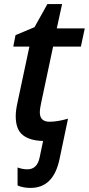

<svg xmlns="http://www.w3.org/2000/svg" viewBox="-20 -680 435 940"><path d="M130 240Q241 240 271 101L313 -99Q261 -84 223 -84Q175 -84 175 -130Q175 -140 177 -152Q179 -164 181 -174L240 -452H376L395 -541H258L284 -660H212L149 -547L56 -508L45 -452H124L65 -175Q57 -138 57 -111Q57 -46 92 -18.5Q127 9 191 10L174 91Q162 149 114 149Q91 149 66 140V228Q92 240 130 240Z"/></svg>

Font: Noto Sans UI Medium
Style: Italic
Weight: 500
Italic angle: -12°
Designer: Monotype Design Team
Foundry: Monotype Imaging Inc.
Version: Version 1.901